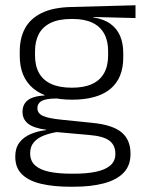

<svg xmlns="http://www.w3.org/2000/svg" viewBox="-20 -522 546 729"><path d="M253.5 -143.5Q157.5 -143.5 106.2 -186.2Q55 -229 55 -310V-327Q55 -377 74.8 -414Q94.5 -451 138 -472.5Q181.5 -494 252 -495.5L494.5 -502V-453.5L334.5 -457.5V-456Q375 -449.5 400 -431Q425 -412.5 436.5 -384.5Q448 -356.5 448 -320.5V-303.5Q448 -225 398.8 -184.2Q349.5 -143.5 253.5 -143.5ZM250.5 137.5H261Q309 137.5 344 130.2Q379 123 398.5 106.5Q418 90 418 62.5V61Q418 29.5 395.5 12.2Q373 -5 319 -9.5L184 -21.5L205 -22Q172.5 -17.5 147.8 -8Q123 1.5 108.8 18Q94.5 34.5 94.5 59.5V60.5Q94.5 89.5 114 106.5Q133.5 123.5 168.5 130.5Q203.5 137.5 250.5 137.5ZM247 187Q183.5 187 136.5 176Q89.5 165 63.8 140.2Q38 115.5 38 73.5V71.5Q38 40 53.8 19.2Q69.5 -1.5 96.5 -13Q123.5 -24.5 155.5 -28L155 -29.5Q108.5 -35.5 87 -52.2Q65.5 -69 65.5 -97V-97.5Q65.5 -116 74.2 -129.5Q83 -143 101.5 -150.5Q120 -158 149.5 -159.5V-168.5L230 -147L192 -148Q152.5 -147.5 137.2 -138.2Q122 -129 122 -111.5V-111Q122 -92 142.5 -82.2Q163 -72.5 213.5 -67.5L331 -55.5Q407 -48 441.2 -19.8Q475.5 8.5 475.5 61V63Q475.5 107 449 134.2Q422.5 161.5 374 174.2Q325.5 187 260 187ZM253 -189Q298.5 -189 329 -202.8Q359.5 -216.5 375 -244Q390.5 -271.5 390.5 -311V-328.5Q390.5 -367.5 375.2 -394.8Q360 -422 330.2 -436Q300.5 -450 255.5 -450H252Q202.5 -450 171.8 -434.8Q141 -419.5 127 -392Q113 -364.5 113 -328V-311.5Q113 -271.5 128.5 -244.2Q144 -217 175 -203Q206 -189 253 -189Z"/></svg>

Font: Anek Latin Medium Light
Style: Regular
Weight: 300
Version: Version 1.003